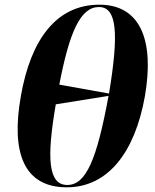

<svg xmlns="http://www.w3.org/2000/svg" viewBox="-20 -789 660 819"><path d="M265 10C439 10 555 -137 598 -378C640 -620 577 -769 404 -769C220 -769 111 -620 69 -379C26 -137 82 10 265 10ZM445 -390 233 -428C276 -652 323 -759 402 -759C480 -759 487 -644 445 -390ZM267 0C186 0 178 -112 218 -344L443 -380C393 -108 347 0 267 0Z"/></svg>

Font: Noto Serif Display
Style: Bold Italic
Weight: 700
Italic angle: -12°
Designer: Monotype Design Team
Foundry: Monotype Imaging Inc.
Version: Version 2.009